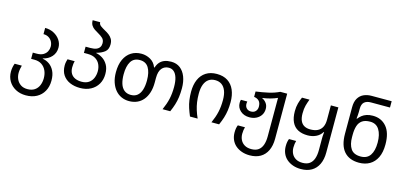

<svg xmlns="http://www.w3.org/2000/svg" viewBox="-81 -1349 4580 2178"><g transform="rotate(15 2209.0 -260.0)"><path d="M276 250Q208 250 155.5 221.5Q103 193 74 144Q45 95 45 33Q45 4 50.5 -21.5Q56 -47 63 -64H147Q142 -48 137.5 -22.5Q133 3 133 25Q133 64 148.5 98.5Q164 133 196 155Q228 177 276 177Q327 177 360 154.5Q393 132 409 94Q425 56 425 10Q425 -40 407 -79.5Q389 -119 354 -142.5Q319 -166 268 -166H229V-239H275Q323 -239 352 -256.5Q381 -274 394.5 -301Q408 -328 408 -356Q408 -388 394 -414.5Q380 -441 354 -457Q328 -473 292 -473V-546Q350 -546 396 -521.5Q442 -497 469 -456.5Q496 -416 496 -368Q496 -306 457.5 -262.5Q419 -219 356 -205V-201Q398 -195 434.5 -169.5Q471 -144 493.5 -98.5Q516 -53 516 14Q516 85 486 138.5Q456 192 402.5 221Q349 250 276 250Z M848 10Q781 10 728.5 -13Q676 -36 646 -81Q616 -126 616 -193Q616 -215 620.5 -235.5Q625 -256 629 -268H713Q709 -255 706.5 -235.5Q704 -216 704 -193Q704 -151 721 -122Q738 -93 770.5 -78Q803 -63 848 -63Q898 -63 931 -85Q964 -107 980 -144.5Q996 -182 996 -226Q996 -268 979.5 -304.5Q963 -341 927.5 -363.5Q892 -386 835 -386H790V-459H846Q889 -459 915 -469.5Q941 -480 953.5 -499.5Q966 -519 966 -545Q966 -584 943 -605Q920 -626 891 -642Q867 -656 843.5 -671Q820 -686 805 -709.5Q790 -733 790 -770H878Q878 -744 901.5 -727Q925 -710 956 -693Q981 -680 1004 -662.5Q1027 -645 1042 -620Q1057 -595 1057 -557Q1057 -496 1019.5 -467Q982 -438 926 -424V-420Q964 -413 1001 -389.5Q1038 -366 1062.5 -323.5Q1087 -281 1087 -216Q1087 -150 1057.5 -99Q1028 -48 974 -19Q920 10 848 10Z M1424 10Q1376 10 1334.5 -8.5Q1293 -27 1262.5 -63Q1232 -99 1214.5 -150.5Q1197 -202 1197 -269Q1197 -358 1225.5 -419.5Q1254 -481 1305 -513.5Q1356 -546 1425 -546Q1481 -546 1530.5 -518Q1580 -490 1601 -433H1607Q1619 -471 1641 -496Q1663 -521 1696 -533.5Q1729 -546 1774 -546Q1837 -546 1880 -512.5Q1923 -479 1945.5 -420.5Q1968 -362 1968 -286Q1968 -229 1961.5 -181.5Q1955 -134 1941.5 -90.5Q1928 -47 1907 0H1817Q1849 -71 1863.5 -134.5Q1878 -198 1878 -277Q1878 -342 1864.5 -385.5Q1851 -429 1826 -451Q1801 -473 1766 -473Q1715 -473 1684 -436.5Q1653 -400 1653 -323V-269Q1653 -202 1636.5 -150.5Q1620 -99 1590 -63Q1560 -27 1518 -8.5Q1476 10 1424 10ZM1426 -63Q1473 -63 1503 -88Q1533 -113 1547.5 -159.5Q1562 -206 1562 -269Q1562 -364 1529 -418Q1496 -472 1425 -472Q1354 -472 1321 -418Q1288 -364 1288 -269Q1288 -206 1302.5 -159.5Q1317 -113 1348 -88Q1379 -63 1426 -63Z M2139 0Q2119 -47 2105 -90Q2091 -133 2084.5 -178.5Q2078 -224 2078 -276Q2078 -358 2104.5 -418.5Q2131 -479 2183 -512.5Q2235 -546 2310 -546Q2387 -546 2438.5 -512.5Q2490 -479 2516 -418.5Q2542 -358 2542 -276Q2542 -224 2535.5 -178.5Q2529 -133 2515.5 -90Q2502 -47 2481 0H2391Q2423 -71 2437.5 -134.5Q2452 -198 2452 -277Q2452 -342 2435 -385.5Q2418 -429 2386.5 -451Q2355 -473 2310 -473Q2265 -473 2233.5 -451Q2202 -429 2185 -385.5Q2168 -342 2168 -277Q2168 -224 2174.5 -179Q2181 -134 2194.5 -90.5Q2208 -47 2229 0Z M2905 250Q2854 250 2811.5 235Q2769 220 2738 193Q2707 166 2690.5 127.5Q2674 89 2674 43Q2674 14 2678 -6.5Q2682 -27 2689 -44H2773Q2768 -28 2765 -7.5Q2762 13 2762 35Q2762 74 2777.5 106Q2793 138 2825 157.5Q2857 177 2905 177Q2957 177 2988.5 154Q3020 131 3034.5 89Q3049 47 3049 -10V-463Q3011 -446 2967 -434Q2923 -422 2877 -416V-413Q2906 -400 2926.5 -372.5Q2947 -345 2947 -306Q2947 -264 2926.5 -232.5Q2906 -201 2870.5 -183.5Q2835 -166 2791 -166Q2726 -166 2684.5 -203.5Q2643 -241 2643 -296Q2643 -305 2644 -314.5Q2645 -324 2648 -333H2723Q2722 -326 2721 -319Q2720 -312 2720 -306Q2720 -274 2739.5 -254Q2759 -234 2791 -234Q2826 -234 2845.5 -255.5Q2865 -277 2865 -309Q2865 -354 2843.5 -376.5Q2822 -399 2784 -404V-467Q2859 -477 2929 -492.5Q2999 -508 3056 -536H3137V-6Q3137 75 3109.5 132.5Q3082 190 3030.5 220Q2979 250 2905 250Z M3506 250Q3455 250 3412.5 235Q3370 220 3339 193Q3308 166 3291.5 127.5Q3275 89 3275 43Q3275 14 3279 -6.5Q3283 -27 3290 -44H3374Q3369 -28 3366 -7.5Q3363 13 3363 35Q3363 74 3378.5 106Q3394 138 3426 157.5Q3458 177 3506 177Q3558 177 3589.5 154Q3621 131 3635.5 89Q3650 47 3650 -10V-147Q3650 -161 3650.5 -173.5Q3651 -186 3652.5 -198.5Q3654 -211 3655 -222H3649Q3624 -181 3579.5 -160Q3535 -139 3482 -139Q3415 -139 3368 -163.5Q3321 -188 3296.5 -239Q3272 -290 3272 -367Q3272 -418 3283.5 -460Q3295 -502 3311 -536H3399Q3384 -497 3373.5 -459Q3363 -421 3363 -365Q3363 -313 3378 -279Q3393 -245 3422.5 -228.5Q3452 -212 3493 -212Q3546 -212 3580.5 -229.5Q3615 -247 3632.5 -281.5Q3650 -316 3650 -367V-536H3738V-6Q3738 75 3710.5 132.5Q3683 190 3631.5 220Q3580 250 3506 250Z M4125 10Q4010 10 3949 -59.5Q3888 -129 3888 -267V-578Q3888 -643 3912 -683Q3936 -723 3976.5 -741.5Q4017 -760 4068 -760H4304V-686H4080Q4032 -686 4004 -662.5Q3976 -639 3976 -581V-546Q3976 -531 3974 -505.5Q3972 -480 3970 -467H3976Q3993 -489 4015.5 -507Q4038 -525 4069.5 -535.5Q4101 -546 4142 -546Q4242 -546 4302.5 -475.5Q4363 -405 4363 -267Q4363 -175 4333 -113.5Q4303 -52 4249.5 -21Q4196 10 4125 10ZM4125 -63Q4200 -63 4236 -116Q4272 -169 4272 -265Q4272 -360 4236.5 -416.5Q4201 -473 4130 -473Q4071 -473 4037 -449.5Q4003 -426 3989 -382.5Q3975 -339 3975 -278V-250Q3975 -165 4009 -114Q4043 -63 4125 -63Z"/></g></svg>

Font: Noto Sans Georgian
Style: Regular
Weight: 400
Designer: Monotype Design Team, Akaki Razmadze
Foundry: Google LLC
Version: Version 2.002